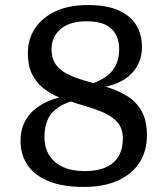

<svg xmlns="http://www.w3.org/2000/svg" viewBox="-20 -728 665 758"><path d="M327 -708Q402.5 -708 449.5 -686.5Q496.5 -665 518.5 -627.8Q540.5 -590.5 540.5 -542.5Q540.5 -473 489.5 -428.2Q438.5 -383.5 331.5 -377L308.5 -387Q385 -407 417.8 -442.2Q450.5 -477.5 450.5 -533.5Q450.5 -566 438 -590.8Q425.5 -615.5 397.2 -629.8Q369 -644 322 -644Q255 -644 219.2 -613.2Q183.5 -582.5 183.5 -534Q183.5 -493 204 -468.5Q224.5 -444 258 -429.8Q291.5 -415.5 331.8 -404.8Q372 -394 412 -381Q452 -368 485.5 -346.5Q519 -325 539.5 -288.5Q560 -252 560 -194Q560 -130.5 529.8 -84.8Q499.5 -39 444 -14.5Q388.5 10 311.5 10Q229 10 173.2 -12.2Q117.5 -34.5 89.2 -75.5Q61 -116.5 61 -173Q61 -212.5 76.2 -244.2Q91.5 -276 120.8 -299.2Q150 -322.5 191.2 -336.5Q232.5 -350.5 285 -353L303 -340Q248 -327.5 215.5 -307.5Q183 -287.5 169.2 -257.8Q155.5 -228 155.5 -187Q155.5 -145 174.5 -114.8Q193.5 -84.5 229 -68.5Q264.5 -52.5 313.5 -52.5Q366.5 -52.5 400 -68.5Q433.5 -84.5 449.2 -113Q465 -141.5 465 -180Q465 -220 444.8 -243.8Q424.5 -267.5 391 -282.5Q357.5 -297.5 317.8 -309Q278 -320.5 237.8 -334.2Q197.5 -348 164.2 -370Q131 -392 110.5 -427.8Q90 -463.5 90 -520Q90 -572 117.2 -614.5Q144.5 -657 197.2 -682.5Q250 -708 327 -708Z"/></svg>

Font: Newsreader 9pt
Style: Regular
Weight: 400
Designer: Hugues Gentile
Foundry: Production Type
Version: Version 1.003